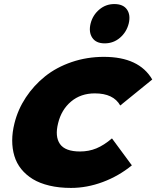

<svg xmlns="http://www.w3.org/2000/svg" viewBox="-20 -922 775 952"><path d="M535.2 -235.8 633.8 -102.1Q568.4 -48.8 489.7 -19.5Q411.1 9.8 332 9.8Q272.9 9.8 224.9 -1.7Q176.8 -13.2 142.8 -33.9Q108.9 -54.7 85.4 -83.7Q62 -112.8 51.3 -148.7Q40.5 -184.6 40.5 -225.3Q40.5 -266.1 51.8 -311Q68.8 -379.4 108.2 -439Q147.5 -498.5 203.6 -543.5Q259.8 -588.4 335.4 -614.3Q411.1 -640.1 495.1 -640.1Q669.4 -640.1 734.9 -527.8L576.2 -398.9Q542.5 -459 450.2 -459Q380.4 -459 332.3 -418.5Q284.2 -377.9 268.1 -311Q251.5 -245.1 277.3 -208Q303.2 -170.9 377 -170.9Q420.4 -170.9 457.8 -186.3Q495.1 -201.7 535.2 -235.8ZM618.2 -805.2Q607.4 -762.7 575 -734.9Q542.5 -707 499 -707Q456.1 -707 437.5 -734.9Q418.9 -762.7 429.2 -805.2Q439.9 -847.2 472.2 -874.5Q504.4 -901.9 546.9 -901.9Q590.8 -901.9 609.6 -874.8Q628.4 -847.7 618.2 -805.2Z"/></svg>

Font: Sinkin Sans 900 X Black Italic
Style: Regular
Weight: 950
Italic angle: -112°
Designer: Keith Bates
Foundry: K-Type
Version: Sinkin Sans (version 1.0)  by Keith Bates   •   © 2014   www